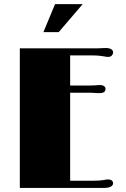

<svg xmlns="http://www.w3.org/2000/svg" viewBox="-20 -930 624 950"><path d="M252.4 -909.7H389.2L270.5 -771H194.8ZM78.1 -690.9H446.3Q456.1 -690.9 463.1 -690.9Q470.2 -690.9 476.1 -691.4Q485.4 -691.9 491.5 -692.1Q497.6 -692.4 502.9 -692.4Q521 -692.4 530.3 -686.5Q539.6 -680.7 539.6 -670.9Q539.6 -662.6 533.4 -655.5Q527.3 -648.4 514.6 -648.4Q511.2 -648.4 506.6 -648.9Q502 -649.4 492.7 -651.4Q483.4 -653.3 469 -654.5Q454.6 -655.8 435.1 -655.8H327.1V-506.8H416Q428.2 -506.8 437 -507.1Q445.8 -507.3 451.7 -507.8Q459 -508.3 464.1 -508.8Q469.2 -509.3 476.1 -509.3Q486.8 -509.3 494.4 -504.2Q502 -499 502 -489.7Q502 -479.5 494.6 -474.4Q487.3 -469.2 474.6 -469.2Q470.2 -469.2 465.8 -469.5Q461.4 -469.7 453.6 -469.7Q448.2 -470.2 441.7 -470.7Q435.1 -471.2 426.8 -471.2H327.1V-35.6H435.1Q454.6 -35.6 469 -36.6Q483.4 -37.6 492.7 -39.1Q502 -41.5 506.6 -41.7Q511.2 -42 514.6 -42Q527.3 -42 533.4 -36.6Q539.6 -31.2 539.6 -22.5Q539.6 -13.7 528.8 -6.8Q518.1 0 491.7 0H78.1Z"/></svg>

Font: Limelight
Style: Regular
Weight: 400
Designer: Nicole Fally with help from Eben Sorkin
Foundry: Nicole Fally with help from Eben Sorkin
Version: Version 1.002